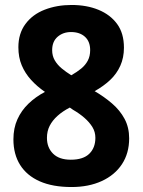

<svg xmlns="http://www.w3.org/2000/svg" viewBox="-20 -743 575 773"><path d="M268 -723Q329 -723 376.5 -703.5Q424 -684 451.5 -646.5Q479 -609 479 -551Q479 -511 464.5 -478.5Q450 -446 423.5 -421Q397 -396 361 -376Q399 -354 431 -326.5Q463 -299 481.5 -264.5Q500 -230 500 -186Q500 -126 471 -82Q442 -38 389.5 -14Q337 10 268 10Q192 10 140 -13Q88 -36 61 -79Q34 -122 34 -182Q34 -227 50 -262.5Q66 -298 94.5 -325.5Q123 -353 161 -373Q129 -395 105 -421.5Q81 -448 67.5 -480Q54 -512 54 -553Q54 -608 82.5 -646.5Q111 -685 160 -704Q209 -723 268 -723ZM169 -188Q169 -149 193.5 -124.5Q218 -100 265 -100Q315 -100 339.5 -124Q364 -148 364 -188Q364 -212 352 -231.5Q340 -251 320 -268.5Q300 -286 274 -301L261 -310Q232 -295 211.5 -276.5Q191 -258 180 -236.5Q169 -215 169 -188ZM266 -614Q234 -614 212 -595Q190 -576 190 -541Q190 -518 200.5 -500Q211 -482 228.5 -467.5Q246 -453 267 -440Q290 -453 307 -467Q324 -481 333.5 -499Q343 -517 343 -541Q343 -576 322 -595Q301 -614 266 -614Z"/></svg>

Font: Noto Sans SemiCondensed
Style: Regular
Weight: 400
Width: 4
Version: Version 2.013